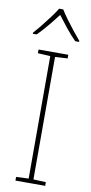

<svg xmlns="http://www.w3.org/2000/svg" viewBox="-103 -990 490 1030"><g transform="rotate(10 141.5 -474.5)"><path d="M223 0H61V-20L129 -23V-690L61 -694V-714H223V-694L155 -690V-23L223 -20ZM154 -949Q166 -929 186 -901.5Q206 -874 228 -846.5Q250 -819 268 -798V-792H247Q219 -820 191.5 -854.5Q164 -889 143 -917Q122 -889 93.5 -854.5Q65 -820 37 -792H16V-798Q35 -819 57 -846.5Q79 -874 99.5 -901.5Q120 -929 132 -949Z"/></g></svg>

Font: Noto Sans Thaana Thin
Style: Regular
Weight: 100
Designer: David Williams
Foundry: Google Inc.
Version: Version 3.001; ttfautohint (v1.8.4.7-5d5b)